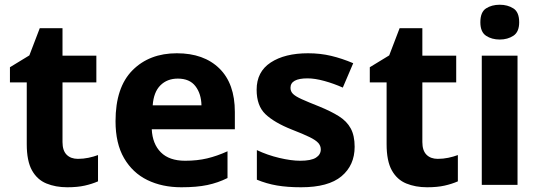

<svg xmlns="http://www.w3.org/2000/svg" viewBox="-20 -781 2280 811"><path d="M309 -110Q332 -110 353.5 -114.5Q375 -119 394 -126V-15Q369 -4 338 3Q307 10 264 10Q215 10 176 -6Q137 -22 115 -61.5Q93 -101 93 -172V-433H22V-497L104 -547L148 -662H244V-546H387V-433H244V-181Q244 -145 261.5 -127.5Q279 -110 309 -110Z M727 -556Q841 -556 906.5 -492Q972 -428 972 -308V-235H621Q624 -173 659.5 -137.5Q695 -102 762 -102Q813 -102 855 -112Q897 -122 941 -142V-29Q901 -9 856 0.5Q811 10 746 10Q665 10 602.5 -20.5Q540 -51 504 -113Q468 -175 468 -269Q468 -412 539.5 -484Q611 -556 727 -556ZM731 -449Q686 -449 657.5 -420.5Q629 -392 625 -336H831Q830 -385 805.5 -417Q781 -449 731 -449Z M1478 -161Q1478 -83 1422.5 -36.5Q1367 10 1252 10Q1194 10 1150 2.5Q1106 -5 1065 -22V-147Q1109 -126 1159.5 -114Q1210 -102 1248 -102Q1294 -102 1314.5 -115Q1335 -128 1335 -150Q1335 -165 1324.5 -177Q1314 -189 1287.5 -202Q1261 -215 1212 -234Q1139 -263 1101.5 -298.5Q1064 -334 1064 -402Q1064 -478 1123.5 -517Q1183 -556 1281 -556Q1333 -556 1379 -545Q1425 -534 1472 -514L1428 -411Q1390 -428 1350 -439Q1310 -450 1279 -450Q1207 -450 1207 -410Q1207 -395 1217.5 -384.5Q1228 -374 1254.5 -362Q1281 -350 1329 -331Q1378 -311 1411.5 -290Q1445 -269 1461.5 -238.5Q1478 -208 1478 -161Z M1829 -110Q1852 -110 1873.5 -114.5Q1895 -119 1914 -126V-15Q1889 -4 1858 3Q1827 10 1784 10Q1735 10 1696 -6Q1657 -22 1635 -61.5Q1613 -101 1613 -172V-433H1542V-497L1624 -547L1668 -662H1764V-546H1907V-433H1764V-181Q1764 -145 1781.5 -127.5Q1799 -110 1829 -110Z M2091 -761Q2124 -761 2148.5 -745.5Q2173 -730 2173 -687Q2173 -646 2148.5 -630Q2124 -614 2091 -614Q2057 -614 2033 -630Q2009 -646 2009 -687Q2009 -730 2033 -745.5Q2057 -761 2091 -761ZM2166 -546V0H2015V-546Z"/></svg>

Font: Noto Sans Khmer UI
Style: Bold
Weight: 700
Designer: Danh Hong and the Monotype Design Team
Foundry: Monotype Imaging Inc.
Version: Version 2.002; ttfautohint (v1.8.4.7-5d5b)